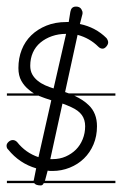

<svg xmlns="http://www.w3.org/2000/svg" viewBox="-21 -571 371 584"><path d="M330 -280H205Q233 -267 249 -251Q274 -227 274 -187Q274 -157 263.5 -132Q253 -107 234.5 -89Q216 -71 191 -61Q166 -51 139 -51H131Q128 -51 124 -52L116 -22L115 -21H330V-14H112Q109 -7 103 -7Q88 -7 83 -14H0V-21H81V-22Q82 -22 82 -24Q82 -26 83 -29L89 -59Q38 -74 4 -116Q-1 -120 -1 -128Q-1 -134 5 -139.5Q11 -145 18 -145Q25 -145 31 -139Q57 -106 96 -93L135 -266Q116 -272 98 -279L97 -280H0V-287H82Q74 -292 67 -298Q53 -309 44 -325Q35 -341 35 -364Q35 -394 45 -419.5Q55 -445 74 -463.5Q93 -482 120 -493Q147 -504 181 -504H188L193 -535L195 -542Q199 -551 210 -551Q220 -551 225 -545Q226 -544 227 -542L230 -535V-534V-529L222 -498Q270 -488 303 -455Q308 -448 308 -442Q308 -436 302.5 -429.5Q297 -423 291 -423Q284 -423 278 -429Q252 -455 215 -465L177 -291Q183 -289 188 -287H330ZM180 -468Q157 -468 137 -461Q117 -454 102 -441.5Q87 -429 79 -411Q71 -393 71 -371Q71 -356 77 -345Q83 -334 93.5 -325.5Q104 -317 116.5 -311.5Q129 -306 142 -302ZM196 -245Q191 -247 184.5 -250Q178 -253 169 -256L132 -87H139Q161 -87 179 -95Q197 -103 210 -116Q223 -129 230.5 -147.5Q238 -166 238 -187Q238 -207 228 -221Q218 -235 196 -245Z"/></svg>

Font: Gruenewald VA 3. Klasse
Style: Regular
Weight: 400
Designer: Peter Wiegel
Foundry: Peter Wiegel, nach dem Schriftentwurf von Dr. H. Gr¸newald
Version: Version 0.007